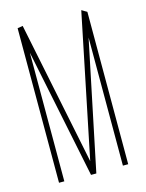

<svg xmlns="http://www.w3.org/2000/svg" viewBox="-109 -770 636 839"><g transform="rotate(-15 209.5 -350.0)"><path d="M197 3 342 -703 365 -690 221 3ZM53 0V-699L77 -655V0ZM197 3 53 -699 76 -703H77L221 2V3ZM342 0V-703H343L366 -689V0Z"/></g></svg>

Font: Foldit Thin
Style: Regular
Weight: 100
Designer: Sophia Tai
Foundry: Sophia Tai
Version: Version 1.003